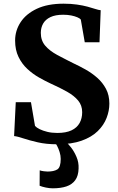

<svg xmlns="http://www.w3.org/2000/svg" viewBox="-20 -772 642 1042"><path d="M290 11Q230.5 11 184.2 0.2Q138 -10.5 106 -21.2Q74 -32 56.5 -33.5L65.5 -217.5H148L170 -88.5Q178 -79.5 195.2 -71Q212.5 -62.5 236.8 -56.5Q261 -50.5 291 -50.5Q338 -50.5 367.8 -64.5Q397.5 -78.5 411.8 -104Q426 -129.5 426 -163Q426 -200 404.2 -226.2Q382.5 -252.5 344 -274.2Q305.5 -296 254 -319Q225 -332.5 191.5 -351.5Q158 -370.5 128.5 -397.8Q99 -425 80.5 -463Q62 -501 62 -552Q62 -606 91.8 -651.5Q121.5 -697 180 -724.5Q238.5 -752 325 -752Q365.5 -752 398 -747.2Q430.5 -742.5 455.2 -735.8Q480 -729 497.8 -723.2Q515.5 -717.5 526.5 -716.5L520 -542.5H440L418.5 -666Q414 -672 400.2 -678Q386.5 -684 366.8 -688Q347 -692 323 -692Q280.5 -692 253.8 -679.2Q227 -666.5 214.2 -644.2Q201.5 -622 201.5 -593.5Q201.5 -552 225.5 -524Q249.5 -496 289.8 -474.2Q330 -452.5 378.5 -428.5Q410 -414 444.2 -394.8Q478.5 -375.5 507.8 -349.8Q537 -324 555.2 -289.8Q573.5 -255.5 573.5 -209.5Q573.5 -171 558.5 -132Q543.5 -93 510.5 -60.5Q477.5 -28 423 -8.5Q368.5 11 290 11ZM266.5 250Q249 250 228.5 245.8Q208 241.5 195 236L195.5 152.5Q206 156 218.8 157.5Q231.5 159 238 159Q272.5 159 291 147.5Q309.5 136 309.5 90.5Q309.5 72 303.5 53Q297.5 34 289.8 19.5Q282 5 276.5 0H319.5H339Q350 8 366.2 29Q382.5 50 395.2 79.5Q408 109 406.5 142.5Q405.5 182.5 388.2 206Q371 229.5 340.2 239.8Q309.5 250 266.5 250Z"/></svg>

Font: Merriweather 24pt
Style: Bold
Weight: 700
Designer: Eben Sorkin
Foundry: Eben Sorkin
Version: Version 2.100